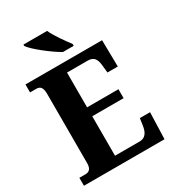

<svg xmlns="http://www.w3.org/2000/svg" viewBox="-218 -1052 1060 1172"><g transform="rotate(-30 311.5 -465.5)"><path d="M320 -771H396V-784C368 -822 320 -886 301 -931H134V-921C157 -886 257 -807 320 -771ZM23 0H591L597 -187H525L518 -139C512 -95 494 -64 453 -64H279V-342H500V-405H279V-650H425C468 -650 484 -626 488 -575L493 -527H566L563 -714H23V-658H65C88 -658 109 -651 109 -599V-110C109 -71 93 -56 66 -56H23Z"/></g></svg>

Font: Noto Serif Tamil SemiCondensed ExtraBold
Style: Regular
Weight: 800
Width: 4
Designer: Indian Type Foundry, Tom Grace, and the Monotype Design Team
Foundry: Monotype Imaging Inc.
Version: Version 2.004